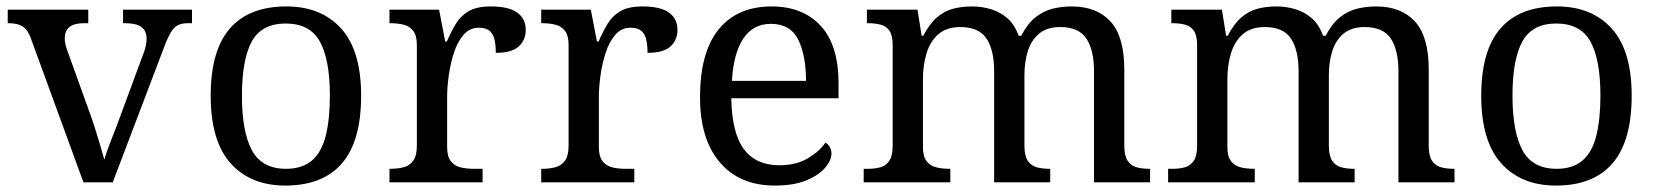

<svg xmlns="http://www.w3.org/2000/svg" viewBox="-20 -566 5140 596"><path d="M78 -441Q71 -462 61.5 -473.5Q52 -485 38.5 -489.5Q25 -494 4 -494V-536H254V-494H241Q211 -494 196 -482.5Q181 -471 181 -446Q181 -438 183 -429Q185 -420 189 -409L257 -220Q266 -196 275 -167.5Q284 -139 291.5 -113.5Q299 -88 304 -70Q309 -91 325 -131Q341 -171 354 -207L426 -402Q431 -414 433 -425.5Q435 -437 435 -445Q435 -471 418.5 -482.5Q402 -494 369 -494H362V-536H576V-494H564Q545 -494 532.5 -488Q520 -482 510 -465Q500 -448 488 -416L330 0H239Z M866 10Q758 10 696 -59Q634 -128 634 -269Q634 -409 693.5 -477.5Q753 -546 869 -546Q977 -546 1039 -477.5Q1101 -409 1101 -269Q1101 -128 1041.5 -59Q982 10 866 10ZM868 -42Q918 -42 948 -67.5Q978 -93 991 -144Q1004 -195 1004 -269Q1004 -381 973 -437Q942 -493 867 -493Q792 -493 761.5 -437Q731 -381 731 -269Q731 -157 762 -99.5Q793 -42 868 -42Z M1189 0V-42H1192Q1215 -42 1233.5 -47Q1252 -52 1263 -67.5Q1274 -83 1274 -114V-426Q1274 -456 1262.5 -470.5Q1251 -485 1232.5 -489.5Q1214 -494 1192 -494H1189V-536H1343L1362 -437H1367Q1380 -467 1395 -492Q1410 -517 1435 -531.5Q1460 -546 1504 -546Q1559 -546 1585.5 -527Q1612 -508 1612 -473Q1612 -442 1590.5 -422Q1569 -402 1519 -402Q1519 -430 1514 -447Q1509 -464 1497.5 -472Q1486 -480 1466 -480Q1438 -480 1419 -458Q1400 -436 1389 -402Q1378 -368 1373 -331.5Q1368 -295 1368 -266V-109Q1368 -80 1379.5 -65.5Q1391 -51 1409.5 -46.5Q1428 -42 1450 -42H1478V0Z M1660 0V-42H1663Q1686 -42 1704.5 -47Q1723 -52 1734 -67.5Q1745 -83 1745 -114V-426Q1745 -456 1733.5 -470.5Q1722 -485 1703.5 -489.5Q1685 -494 1663 -494H1660V-536H1814L1833 -437H1838Q1851 -467 1866 -492Q1881 -517 1906 -531.5Q1931 -546 1975 -546Q2030 -546 2056.5 -527Q2083 -508 2083 -473Q2083 -442 2061.5 -422Q2040 -402 1990 -402Q1990 -430 1985 -447Q1980 -464 1968.5 -472Q1957 -480 1937 -480Q1909 -480 1890 -458Q1871 -436 1860 -402Q1849 -368 1844 -331.5Q1839 -295 1839 -266V-109Q1839 -80 1850.5 -65.5Q1862 -51 1880.5 -46.5Q1899 -42 1921 -42H1949V0Z M2385 10Q2276 10 2214.5 -62Q2153 -134 2153 -264Q2153 -404 2211 -475Q2269 -546 2375 -546Q2472 -546 2527.5 -486Q2583 -426 2583 -307V-261H2250Q2252 -152 2289.5 -102.5Q2327 -53 2399 -53Q2451 -53 2487.5 -74.5Q2524 -96 2542 -123Q2549 -120 2555 -111Q2561 -102 2561 -89Q2561 -69 2542 -46Q2523 -23 2484 -6.5Q2445 10 2385 10ZM2482 -315Q2482 -395 2457.5 -443.5Q2433 -492 2373 -492Q2318 -492 2287.5 -446.5Q2257 -401 2252 -315Z M2661 0V-42H2674Q2697 -42 2714 -47Q2731 -52 2741 -67.5Q2751 -83 2751 -114V-426Q2751 -456 2741 -470.5Q2731 -485 2713.5 -489.5Q2696 -494 2674 -494H2671V-536H2828L2841 -455H2846Q2866 -493 2889 -512.5Q2912 -532 2939 -539Q2966 -546 2997 -546Q3029 -546 3057.5 -537Q3086 -528 3108 -508.5Q3130 -489 3142 -455H3150Q3170 -493 3194.5 -512.5Q3219 -532 3247.5 -539Q3276 -546 3307 -546Q3384 -546 3427 -499.5Q3470 -453 3470 -350V-114Q3470 -83 3480 -67.5Q3490 -52 3507.5 -47Q3525 -42 3547 -42H3550V0H3376V-345Q3376 -410 3352.5 -446Q3329 -482 3271 -482Q3230 -482 3205.5 -461.5Q3181 -441 3170.5 -407Q3160 -373 3160 -333V-114Q3160 -83 3170 -67.5Q3180 -52 3197.5 -47Q3215 -42 3237 -42H3240V0H3066V-345Q3066 -410 3042.5 -446Q3019 -482 2961 -482Q2918 -482 2892.5 -459.5Q2867 -437 2856 -400Q2845 -363 2845 -320V-109Q2845 -80 2856.5 -65.5Q2868 -51 2886.5 -46.5Q2905 -42 2927 -42H2930V0Z M3606 0V-42H3619Q3642 -42 3659 -47Q3676 -52 3686 -67.5Q3696 -83 3696 -114V-426Q3696 -456 3686 -470.5Q3676 -485 3658.5 -489.5Q3641 -494 3619 -494H3616V-536H3773L3786 -455H3791Q3811 -493 3834 -512.5Q3857 -532 3884 -539Q3911 -546 3942 -546Q3974 -546 4002.5 -537Q4031 -528 4053 -508.5Q4075 -489 4087 -455H4095Q4115 -493 4139.5 -512.5Q4164 -532 4192.5 -539Q4221 -546 4252 -546Q4329 -546 4372 -499.5Q4415 -453 4415 -350V-114Q4415 -83 4425 -67.5Q4435 -52 4452.5 -47Q4470 -42 4492 -42H4495V0H4321V-345Q4321 -410 4297.5 -446Q4274 -482 4216 -482Q4175 -482 4150.5 -461.5Q4126 -441 4115.5 -407Q4105 -373 4105 -333V-114Q4105 -83 4115 -67.5Q4125 -52 4142.5 -47Q4160 -42 4182 -42H4185V0H4011V-345Q4011 -410 3987.5 -446Q3964 -482 3906 -482Q3863 -482 3837.5 -459.5Q3812 -437 3801 -400Q3790 -363 3790 -320V-109Q3790 -80 3801.5 -65.5Q3813 -51 3831.5 -46.5Q3850 -42 3872 -42H3875V0Z M4810 10Q4702 10 4640 -59Q4578 -128 4578 -269Q4578 -409 4637.5 -477.5Q4697 -546 4813 -546Q4921 -546 4983 -477.5Q5045 -409 5045 -269Q5045 -128 4985.5 -59Q4926 10 4810 10ZM4812 -42Q4862 -42 4892 -67.5Q4922 -93 4935 -144Q4948 -195 4948 -269Q4948 -381 4917 -437Q4886 -493 4811 -493Q4736 -493 4705.5 -437Q4675 -381 4675 -269Q4675 -157 4706 -99.5Q4737 -42 4812 -42Z"/></svg>

Font: Noto Serif Georgian
Style: Regular
Weight: 400
Designer: Monotype Design Team, Akaki Razmadze
Foundry: Google LLC
Version: Version 2.002